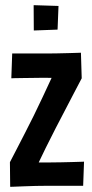

<svg xmlns="http://www.w3.org/2000/svg" viewBox="-20 -719 357 743"><path d="M92.8 -10 18.4 -91.4Q31 -115.8 45.2 -143.1Q59.4 -170.4 75.8 -202.5Q92.2 -234.6 110.6 -271.4Q128.4 -307.4 145.4 -344Q162.4 -380.6 179.9 -418.1Q197.4 -455.6 215 -495L296.2 -416Q281.2 -387.6 265.2 -356.9Q249.2 -326.2 232 -293.1Q214.8 -260 196 -224Q175.6 -184 156.8 -146.3Q138 -108.6 122.1 -74.4Q106.2 -40.2 92.8 -10ZM19.4 4 18.4 -91.4Q18.4 -91.4 36 -91.4Q53.6 -91.4 79.8 -90.9Q106 -90.4 132.5 -90.4Q159 -90.4 175.8 -90.4Q193.8 -90.4 216.1 -90.9Q238.4 -91.4 258.5 -91.9Q278.6 -92.4 291.9 -92.9Q305.2 -93.4 305.2 -93.4L301.8 0Q301.8 0 287.3 0Q272.8 0 250.3 0Q227.8 0 203.8 0Q179.8 0 160.8 0Q142.4 0 118.6 0.5Q94.8 1 71.9 2Q49 3 34.2 3.5Q19.4 4 19.4 4ZM23.8 -416 27.2 -512Q27.2 -512 41.2 -512Q55.2 -512 76.7 -512Q98.2 -512 121.4 -512Q144.6 -512 163.6 -512Q181.2 -512 203 -512.5Q224.8 -513 245.5 -513.5Q266.2 -514 279.7 -514.5Q293.2 -515 293.2 -515L296.2 -416Q296.2 -416 280.6 -416.5Q265 -417 241.1 -417Q217.2 -417 192 -417.5Q166.8 -418 147.6 -418Q129.6 -418 108.1 -417.5Q86.6 -417 67.5 -417Q48.4 -417 36.1 -416.5Q23.8 -416 23.8 -416ZM110.8 -601 110.2 -699 206.4 -696 202.8 -604.4Z"/></svg>

Font: Truculenta
Style: Regular
Weight: 400
Designer: Ivan Castro, Eva Sanz & Omnibus-Type Team
Foundry: Omnibus-Type
Version: Version 1.002